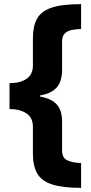

<svg xmlns="http://www.w3.org/2000/svg" viewBox="-20 -742 441 928"><path d="M372 166Q283 166 232 149.5Q181 133 160 96.5Q139 60 139 0V-129Q139 -174 107 -194.5Q75 -215 26 -215V-340Q76 -340 107.5 -360.5Q139 -381 139 -426V-558Q139 -615 159 -651.5Q179 -688 229.5 -705Q280 -722 372 -722V-602Q348 -601 327 -597Q306 -593 293 -580Q280 -567 280 -541V-404Q280 -347 253 -318Q226 -289 174 -281V-275Q228 -266 254 -237.5Q280 -209 280 -155V-15Q280 22 306.5 33.5Q333 45 372 46Z"/></svg>

Font: Noto Sans Hebrew SemiCondensed ExtraBold
Style: Regular
Weight: 800
Width: 4
Designer: Monotype Design Team
Foundry: Monotype Imaging Inc.
Version: Version 2.004; ttfautohint (v1.8.4.7-5d5b)